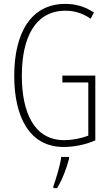

<svg xmlns="http://www.w3.org/2000/svg" viewBox="-20 -744 565 985"><path d="M300 -356V-321H433V-48C398 -35 353 -25 309 -25C157 -25 92 -164 92 -355C92 -554 162 -689 316 -689C357 -689 400 -679 445 -648L462 -680C413 -712 366 -724 315 -724C138 -724 53 -574 53 -355C53 -144 131 10 307 10C358 10 418 -1 469 -24V-356ZM334 71V61H294C290 101 267 175 254 211V221H273C300 177 322 118 334 71Z"/></svg>

Font: Noto Sans Hebrew ExtraCondensed ExtraLight
Style: Regular
Weight: 200
Width: 2
Designer: Monotype Design Team
Foundry: Monotype Imaging Inc.
Version: Version 2.004